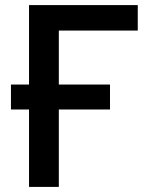

<svg xmlns="http://www.w3.org/2000/svg" viewBox="-20 -734 583 754"><path d="M521 -614V-714H94V-402H23V-304H94V0H211V-304H412V-402H211V-614Z"/></svg>

Font: OpenSansMMV
Style: Semibold
Weight: 600
Designer: Steve Matteson
Foundry: Ascender Corporation
Version: Version 6.000